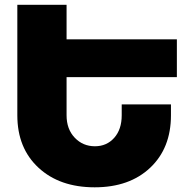

<svg xmlns="http://www.w3.org/2000/svg" viewBox="-20 -777 808 811"><path d="M727.1 -451.2H261.2V-290Q261.2 -231.4 295.7 -195.3Q330.1 -159.2 380.9 -159.2Q430.7 -159.2 462.4 -194.8Q494.1 -230.5 494.1 -290V-335.9H702.1V-290Q702.1 -151.4 614.5 -68.6Q526.9 14.2 379.9 14.2Q231.9 14.2 142.6 -68.6Q53.2 -151.4 53.2 -290V-756.8H261.2V-610.8H727.1Z"/></svg>

Font: Montserrat arm ExtraBold
Style: Regular
Weight: 800
Designer: Julieta Ulanovsky
Foundry: Julieta Ulanovsky
Version: Version 6.000;PS 006.000;hotconv 1.0.88;makeotf.lib2.5.64775